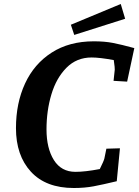

<svg xmlns="http://www.w3.org/2000/svg" viewBox="-20 -927 696 962"><path d="M60 -285Q60 -410 105.5 -508.5Q151 -607 239 -663.5Q327 -720 450 -720Q504 -720 545.5 -712Q587 -704 653 -686L617 -518L549 -522L555 -578Q556 -584 550 -626Q479 -639 439 -639Q364 -639 313 -587.5Q262 -536 237.5 -454Q213 -372 213 -279Q213 -184 250 -125Q287 -66 358 -66Q407 -66 480 -80Q500 -120 503 -133Q507 -149 513 -182L581 -184L565 -19Q494 -2 449 6.5Q404 15 350 15Q210 15 135 -66.5Q60 -148 60 -285ZM335 -803 585 -907 607 -833 352 -752Z"/></svg>

Font: Andada Pro ExtraBold
Style: Italic
Weight: 800
Italic angle: -6.99998°
Designer: Carolina Giovagnoli
Foundry: Huerta Tipografica
Version: Version 3.005; ttfautohint (v1.8.4)